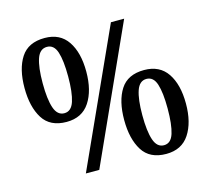

<svg xmlns="http://www.w3.org/2000/svg" viewBox="-105 -848 1076 982"><g transform="rotate(-15 433.5 -357.0)"><path d="M209 -280Q122 -280 83.5 -341.5Q45 -403 45 -503Q45 -604 84 -664Q123 -724 210 -724Q291 -724 331.5 -664Q372 -604 372 -503Q372 -403 331.5 -341.5Q291 -280 209 -280ZM559 -714H629L306 0H235ZM209 -326Q246 -326 261 -372Q276 -418 276 -503Q276 -587 261.5 -632Q247 -677 210 -677Q172 -677 156.5 -632Q141 -587 141 -503Q141 -418 156.5 -372Q172 -326 209 -326ZM659 10Q572 10 533.5 -51.5Q495 -113 495 -213Q495 -314 533.5 -374Q572 -434 659 -434Q741 -434 781.5 -374Q822 -314 822 -213Q822 -113 781.5 -51.5Q741 10 659 10ZM659 -36Q696 -36 710.5 -82Q725 -128 725 -213Q725 -297 710.5 -342Q696 -387 659 -387Q622 -387 606.5 -342Q591 -297 591 -213Q591 -128 606.5 -82Q622 -36 659 -36Z"/></g></svg>

Font: Noto Serif Sinhala SemiCondensed SemiBold
Style: Regular
Weight: 600
Width: 4
Designer: Jelle Bosma - Monotype Design Team
Foundry: Monotype Imaging Inc.
Version: Version 2.007; ttfautohint (v1.8.4.7-5d5b)